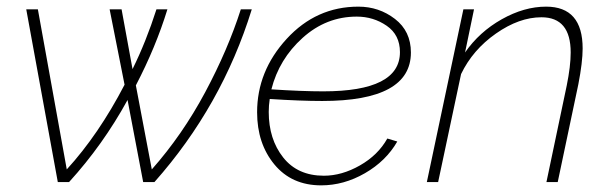

<svg xmlns="http://www.w3.org/2000/svg" viewBox="-20 -548 1836 578"><path d="M59 -520H94L181 -38Q277 -143 355 -293L310 -520H346L379 -340Q420 -423 451 -520H484Q449 -406 389 -291L437 -38Q529 -142 597.5 -270Q666 -398 705 -520H738Q648 -229 445 0H411L364 -247Q290 -112 188 0H154Z M950 -244Q885 -244 792 -250Q789 -230 789 -211Q789 -129 832.5 -74Q876 -19 955 -19Q1009 -19 1063.5 -50Q1118 -81 1146 -131L1176 -122Q1142 -63 1078.5 -26.5Q1015 10 947 10Q858 10 806 -53Q754 -116 754 -210Q754 -334 843 -431Q932 -528 1059 -528Q1121 -528 1169 -491Q1217 -454 1217 -390Q1217 -244 950 -244ZM1054 -498Q962 -498 891 -434Q820 -370 797 -279Q890 -273 953 -273Q1184 -273 1184 -391Q1184 -443 1144 -470.5Q1104 -498 1054 -498Z M1375 -520H1407L1380 -390Q1423 -452 1490.5 -490Q1558 -528 1624 -528Q1734 -528 1734 -402Q1734 -361 1721 -294L1659 0H1625L1686 -290Q1698 -349 1698 -390Q1698 -496 1610 -496Q1543 -496 1473 -447Q1403 -398 1368 -325L1299 0H1265Z"/></svg>

Font: Raleway-v4020 ExtraLight
Style: Italic
Weight: 275
Italic angle: -12°
Designer: Matt McInerney, Pablo Impallari, Rodrigo Fuenzalida
Foundry: Matt McInerney, Pablo Impallari, Rodrigo Fuenzalida
Version: Version 4.020;PS 004.020;hotconv 1.0.88;makeotf.lib2.5.64775